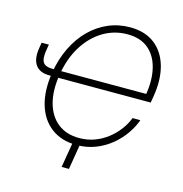

<svg xmlns="http://www.w3.org/2000/svg" viewBox="-126 -852 1071 1124"><g transform="rotate(15 409.0 -290.0)"><path d="M398.4 9.8Q307.1 9.8 245.4 -36.6Q183.6 -83 158.7 -167Q133.8 -251 151.9 -364.3Q166 -448.7 199.5 -517.3Q232.9 -585.9 282.2 -635Q331.5 -684.1 393.1 -710.7Q454.6 -737.3 524.9 -737.3Q616.2 -737.3 674.6 -692.1Q732.9 -647 755.6 -567.1Q778.3 -487.3 761.2 -383.3L754.4 -342.8H182.1L189 -384.8H731.9L715.3 -379.4Q730.5 -471.7 713.1 -542.5Q695.8 -613.3 647.5 -653.6Q599.1 -693.8 520.5 -693.8Q440.9 -693.8 373.5 -653.3Q306.2 -612.8 260 -538.8Q213.9 -464.8 197.3 -364.7Q180.7 -263.2 201.2 -189Q221.7 -114.7 273.4 -74.2Q325.2 -33.7 402.8 -33.7Q453.1 -33.7 496.6 -50Q540 -66.4 575.2 -94.2Q610.4 -122.1 636 -156.5Q661.6 -190.9 675.3 -227.5H722.7Q707.5 -184.6 678.2 -142.3Q648.9 -100.1 607.2 -65.7Q565.4 -31.2 512.7 -10.7Q460 9.8 398.4 9.8ZM46.9 -516.1H90.8L85 -481Q79.1 -445.8 83.3 -424.6Q87.4 -403.3 103.3 -394Q119.1 -384.8 148.4 -384.8H170.9L164.1 -342.8H141.1Q81.1 -342.8 55.7 -378.9Q30.3 -415 41.5 -482.9ZM348.1 156.2 377.4 -18.1H421.4L392.6 156.2Z"/></g></svg>

Font: Inter ExtraLight
Style: Italic
Weight: 250
Italic angle: -9.3988°
Designer: Rasmus Andersson
Foundry: rsms
Version: Version 4.001;git-66647c0bb